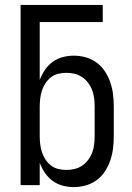

<svg xmlns="http://www.w3.org/2000/svg" viewBox="-20 -755 540 783"><path d="M281 8Q258 8 235.5 2Q213 -4 194.5 -17.5Q176 -31 163 -50.5Q150 -70 142 -91V0H64V-735H399V-665H142V-429Q150 -450 163 -469.5Q176 -489 194.5 -502.5Q213 -516 235.5 -522Q258 -528 281 -528Q306 -528 330.5 -521Q355 -514 375 -499Q395 -484 408.5 -463Q422 -442 430 -418.5Q438 -395 441 -370Q444 -345 444 -320V-200Q444 -175 441 -150Q438 -125 430 -101.5Q422 -78 408.5 -57Q395 -36 375 -21Q355 -6 330.5 1Q306 8 281 8ZM251 -62Q268 -62 284.5 -66Q301 -70 315 -79.5Q329 -89 339.5 -103Q350 -117 356 -133Q362 -149 364 -166Q366 -183 366 -200V-320Q366 -337 364 -354Q362 -371 356 -387Q350 -403 339.5 -417Q329 -431 315 -440.5Q301 -450 284.5 -454Q268 -458 251 -458Q234 -458 217.5 -454Q201 -450 188 -440Q175 -430 165.5 -415.5Q156 -401 151 -385.5Q146 -370 144 -353.5Q142 -337 142 -320V-200Q142 -183 144 -166.5Q146 -150 151 -134.5Q156 -119 165.5 -104.5Q175 -90 188 -80Q201 -70 217.5 -66Q234 -62 251 -62Z"/></svg>

Font: Iosevka Fuck
Style: Regular
Weight: 400
Monospace: yes
Designer: Belleve Invis
Foundry: Belleve Invis
Version: Version 28.0.7; ttfautohint (v1.8.3)